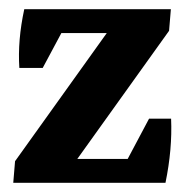

<svg xmlns="http://www.w3.org/2000/svg" viewBox="-20 -397 408 417"><path d="M8.8 0 12.7 -46.9 211.9 -325.2H113.3L72.8 -249.5H22Q18.1 -309.6 32.7 -377H351.1L347.2 -330.1L147.9 -51.8H257.3L303.7 -139.2H351.6Q354.5 -73.2 339.4 0Z"/></svg>

Font: Markazi Text
Style: Bold
Weight: 700
Designer: Borna Izadpanah (Arabic designer), Fiona Ross (Arabic design director) and Florian Runge (Latin designer)
Foundry: Borna Izadpanah and Florian Runge
Version: Version 1.001; ttfautohint (v1.8.3)